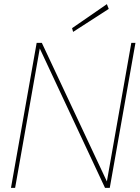

<svg xmlns="http://www.w3.org/2000/svg" viewBox="-20 -907 674 927"><path d="M33 0 157 -700H182L496 -31L614 -700H634L510 0H487L172 -673L53 0ZM333 -753 328 -771 496 -887 505 -864Z"/></svg>

Font: DM Sans 12pt Thin
Style: Italic
Weight: 250
Italic angle: -10°
Version: Version 4.004;gftools[0.9.30]